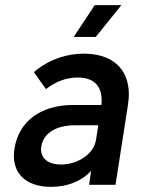

<svg xmlns="http://www.w3.org/2000/svg" viewBox="-20 -720 548 748"><path d="M453 -700H349L267 -576H353ZM430 0 478 -308C480 -323 482 -338 482 -352C482 -458 411 -511 306 -511C248 -511 175 -493 112 -439L159 -373C201 -405 242 -418 283 -418C359 -418 376 -370 376 -330C376 -323 376 -317 375 -311H265C137 -311 54 -246 37 -144C35 -133 34 -123 34 -114C34 -28 100 8 178 8C243 8 297 -14 335 -54L327 0ZM354 -175C345 -118 281 -79 217 -79C173 -79 140 -99 140 -138C140 -142 140 -146 141 -150C150 -203 201 -232 272 -232H363Z"/></svg>

Font: Arthouse Owned Medium
Style: Italic
Weight: 500
Italic angle: -10°
Designer: Jeremy Tribby
Foundry: Tribby Type
Version: Version 1.000;PS 001.000;hotconv 1.0.88;makeotf.lib2.5.64775